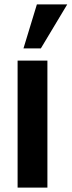

<svg xmlns="http://www.w3.org/2000/svg" viewBox="-20 -854 326 874"><path d="M86.9 -633.8 147.9 -834H286.1L166 -633.8ZM60.1 0V-578.1H195.8V0Z"/></svg>

Font: Oswald Medium
Style: Regular
Weight: 500
Designer: Vernon Adams
Foundry: Vernon Adams
Version: Version 4.103